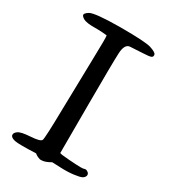

<svg xmlns="http://www.w3.org/2000/svg" viewBox="-191 -870 861 973"><g transform="rotate(30 239.5 -383.0)"><path d="M218.3 -774.9H225.6Q365.7 -774.9 399.9 -764.6Q436.5 -752.9 439.2 -741.2Q441.9 -729.5 433.1 -724.6Q424.3 -719.7 383.8 -718Q343.3 -716.3 312.5 -714.1Q281.7 -711.9 279.1 -655.8Q276.4 -599.6 275.9 -357.9Q275.4 -116.2 275.4 -70.8Q279.8 -66.9 331.3 -63.2Q382.8 -59.6 399.7 -59.6Q416.5 -59.6 423.6 -62.5Q430.7 -65.4 441.9 -57.6Q450.2 -51.8 450.2 -43.5Q450.2 -41.5 450.2 -39.1Q446.8 -27.3 435.1 -21Q423.3 -14.6 388.9 -10.3Q354.5 -5.9 314.2 -7.8Q273.9 -9.8 263.7 -9.8Q231.9 8.8 211.4 8.8Q207.5 8.8 202.6 8.8Q181.2 2.4 170.4 -7.8Q72.8 -3.9 49.3 -8.3Q25.9 -12.7 20 -24.4Q19 -27.3 19 -31.2Q19 -41.5 32.7 -51.8Q48.3 -64 104.2 -67.4Q160.2 -70.8 165.5 -84.7Q170.9 -98.6 173.8 -265.1Q176.8 -431.6 180.4 -564.5Q184.1 -697.3 180.7 -704.6Q154.3 -707.5 131.6 -708Q108.9 -708.5 90.8 -708.5Q72.8 -708.5 55.2 -713.1Q37.6 -717.8 28.3 -729.7Q19 -741.7 45.7 -757.8Q72.3 -773.9 218.3 -774.9Z"/></g></svg>

Font: Myanmar Kalay
Style: Regular
Weight: 400
Designer: Khon Soe Zaw Thu
Foundry: PaOh Unicode khonsoezawthu@gmail.com and @hotmail.com
Version: Version 1.20 December 6, 2016